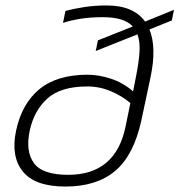

<svg xmlns="http://www.w3.org/2000/svg" viewBox="-20 -674 658 704"><path d="M220 10Q108 10 63.5 -45.5Q19 -101 39 -195Q60 -294 124.5 -347Q189 -400 301 -400Q342 -400 386.5 -385.5Q431 -371 468 -339L479 -395Q489 -445 491.5 -483Q494 -521 484 -548L331 -487L339 -526L467 -577Q451 -594 424 -602.5Q397 -611 356 -611Q313 -611 277 -605.5Q241 -600 211 -590L220 -634Q250 -642 288.5 -648Q327 -654 371 -654Q421 -654 456 -639Q491 -624 512 -595L618 -638L610 -599L528 -566Q555 -500 532 -391L498 -231Q470 -104 402 -47Q334 10 220 10ZM230 -33Q403 -33 440 -208L458 -296Q428 -322 386.5 -339.5Q345 -357 300 -357Q203 -357 154 -313Q105 -269 89 -195Q73 -120 104 -76.5Q135 -33 230 -33Z"/></svg>

Font: Kanit ExtraLight
Style: Italic
Weight: 275
Italic angle: -12°
Designer: Katatrad Team
Foundry: CadsonDemak
Version: Version 2.000; ttfautohint (v1.8.3)